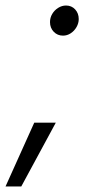

<svg xmlns="http://www.w3.org/2000/svg" viewBox="-59 -518 329 695"><path d="M169 -389Q149 -389 135.5 -403Q122 -417 122 -438Q122 -454 130 -467.5Q138 -481 151.5 -489.5Q165 -498 180 -498Q200 -498 213 -484Q226 -470 226 -449Q226 -434 218 -420Q210 -406 197 -397.5Q184 -389 169 -389ZM-39 157 65 -74H143L18 157Z"/></svg>

Font: Red Hat Text
Style: Italic
Weight: 300
Italic angle: -12°
Designer: Pentagram, MCKL
Foundry: Pentagram, MCKL
Version: Version 1.023